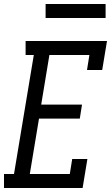

<svg xmlns="http://www.w3.org/2000/svg" viewBox="-38 -940 558 960"><path d="M-18 0V-70H32L131 -665H90V-735H497L473 -590H397L409 -665H209L168 -417H372L361 -347H157L111 -70H311L323 -145H399L375 0ZM190 -850V-920H490V-850Z"/></svg>

Font: Iosevka Slab Oblique
Style: Regular
Weight: 400
Italic angle: -9°
Monospace: yes
Designer: Belleve Invis
Foundry: Belleve Invis
Version: Version 11.1.1; ttfautohint (v1.8.3)